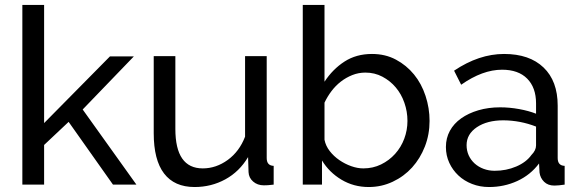

<svg xmlns="http://www.w3.org/2000/svg" viewBox="-20 -750 2355 780"><path d="M70.8 0V-730H159.2V-250L426.8 -521H523.9L315.9 -305.2L534.2 0H439L258.8 -254.9L159.2 -161.1V0Z M604.5 -209V-522H692.4V-226.1Q692.4 -65.9 803.7 -65.9Q857.9 -65.9 905.3 -100.3Q952.6 -134.8 975.6 -194.8V-522H1063.5V-107.9Q1063.5 -77.1 1091.8 -76.2V0Q1076.7 2 1068.1 2.4Q1059.6 2.9 1051.8 2.9Q1025.9 2.9 1008.3 -12.5Q990.7 -27.8 989.7 -50.8L987.8 -111.8Q952.6 -52.7 895.5 -21.5Q838.4 9.8 770.5 9.8Q688.5 9.8 646.5 -45.2Q604.5 -100.1 604.5 -209Z M1210 0V-730H1298.3V-418Q1331.5 -468.8 1379.4 -499.8Q1427.2 -530.8 1491.2 -530.8Q1545.4 -530.8 1588.4 -507.8Q1631.3 -484.9 1661.9 -447.5Q1692.4 -410.2 1708.7 -360.6Q1725.1 -311 1725.1 -258.8Q1725.1 -203.6 1706.1 -154.8Q1687 -106 1654.1 -69.6Q1621.1 -33.2 1575.4 -11.7Q1529.8 9.8 1478 9.8Q1417 9.8 1367.2 -20Q1317.4 -49.8 1288.1 -98.1V0ZM1298.3 -182.1Q1303.2 -157.2 1319.6 -136.2Q1335.9 -115.2 1358.6 -99.6Q1381.3 -84 1406.7 -75Q1432.1 -65.9 1456.1 -65.9Q1495.1 -65.9 1528.1 -82Q1561 -98.1 1585.2 -125Q1609.4 -151.9 1622.3 -186.5Q1635.3 -221.2 1635.3 -258.8Q1635.3 -296.9 1622.8 -332.5Q1610.4 -368.2 1587.6 -395Q1564.9 -421.9 1533.4 -438.5Q1502 -455.1 1464.4 -455.1Q1436.5 -455.1 1411.4 -445.1Q1386.2 -435.1 1364.7 -418.5Q1343.3 -401.9 1326.7 -379.9Q1310.1 -357.9 1298.3 -333Z M1791.5 -152.8Q1791.5 -189 1807.6 -218.5Q1823.7 -248 1853.3 -269Q1882.8 -290 1923.3 -302Q1963.9 -314 2011.7 -314Q2049.8 -314 2088.9 -306.9Q2127.9 -299.8 2157.7 -288.1V-330.1Q2157.7 -394 2121.8 -430.4Q2085.9 -466.8 2019.5 -466.8Q1940.4 -466.8 1853.5 -405.8L1824.7 -462.9Q1925.8 -530.8 2027.8 -530.8Q2130.9 -530.8 2188.2 -475.8Q2245.6 -420.9 2245.6 -320.8V-107.9Q2245.6 -77.1 2273.9 -76.2V0Q2259.8 2 2250.7 2.9Q2241.7 3.9 2231.9 3.9Q2206.1 3.9 2190.4 -11.5Q2174.8 -26.9 2171.9 -48.8L2169.9 -85.9Q2134.8 -39.1 2081.3 -14.6Q2027.8 9.8 1966.8 9.8Q1929.7 9.8 1897.7 -2.7Q1865.7 -15.1 1842.3 -37.1Q1818.8 -59.1 1805.2 -88.6Q1791.5 -118.2 1791.5 -152.8ZM1875.5 -160.2Q1875.5 -138.2 1884 -119.1Q1892.6 -100.1 1908.2 -85.9Q1923.8 -71.8 1944.8 -64Q1965.8 -56.2 1989.7 -56.2Q2036.6 -56.2 2077.1 -73.5Q2117.7 -90.8 2138.7 -120.1Q2157.7 -139.2 2157.7 -159.2V-235.8Q2093.8 -260.7 2024.9 -261.2Q1959 -261.2 1917.2 -233.2Q1875.5 -205.1 1875.5 -160.2Z"/></svg>

Font: Raleway Medium
Style: Regular
Weight: 500
Designer: Matt McInerney, Pablo Impallari, Rodrigo Fuenzalida
Foundry: Matt McInerney, Pablo Impallari, Rodrigo Fuenzalida
Version: Version 3.000g; ttfautohint (v1.5) -l 8 -r 28 -G 28 -x 14 -D